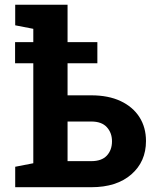

<svg xmlns="http://www.w3.org/2000/svg" viewBox="-20 -782 647 802"><path d="M43.5 0V-85.4L119.1 -100.1V-517.6H43V-606H119.1V-661.6L43.5 -676.3V-762.2H262.2V-606H386.7V-517.6H262.2V-383.8H361.3Q432.6 -383.8 483.6 -359.9Q534.7 -335.9 562.3 -293Q589.8 -250 589.8 -192.9Q589.8 -106.9 528.6 -53.5Q467.3 0 361.3 0ZM262.2 -108.9H361.3Q404.8 -108.9 426.3 -132.1Q447.8 -155.3 447.8 -191.9Q447.8 -227.1 426.3 -250.7Q404.8 -274.4 361.3 -274.4H262.2Z"/></svg>

Font: Robotiche
Style: Bold
Weight: 700
Designer: Google
Version: Version 2.001